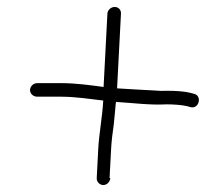

<svg xmlns="http://www.w3.org/2000/svg" viewBox="-20 -570 628 552"><path d="M295 -58 299.4 -141C300.6 -164.3 303.7 -189 307.2 -213L311.6 -259C311.9 -265 312.5 -271 313.5 -277C363.5 -273.9 410.2 -267.4 459.2 -270C478.3 -270 501.8 -268.4 516.9 -265L527.7 -262C552.7 -255.7 561.4 -294.3 538.7 -300L527.9 -303C510.1 -307.5 484.4 -309 461.2 -309C449.2 -308.3 435.8 -308.7 421.2 -310C386.1 -311.7 354.7 -313.7 316.6 -316L327.8 -531C328.4 -541.6 320.4 -550 309.8 -550C299.3 -550 289.4 -541.6 288.8 -531L277.8 -320C240.4 -325 197.7 -331 155.3 -331H87.3C76.8 -331 66.9 -322.6 66.4 -312C65.8 -301.4 74.7 -292 87.3 -292H155.3C198.2 -292 237.9 -285.3 276.8 -281C274.3 -233.6 264.8 -187 262.4 -141L258.1 -58C257.5 -47.4 266.5 -38 277 -38C287.6 -38 296.5 -47.4 297.1 -58Z"/></svg>

Font: Just Breathe
Style: Obl1
Weight: 400
Foundry: Cannot Into Space Fonts
Version: Version 0.72